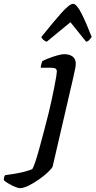

<svg xmlns="http://www.w3.org/2000/svg" viewBox="-163 -783 499 1003"><path d="M-59 200Q-68 200 -85.5 192.5Q-103 185 -120 175Q-137 165 -143 158Q-143 139 -136 132Q-103 128 -62 120Q-21 112 6 100Q12 91 21.5 62.5Q31 34 42.5 -7.5Q54 -49 66.5 -97Q79 -145 91 -192Q99 -224 106.5 -259.5Q114 -295 120.5 -327Q127 -359 130.5 -381.5Q134 -404 134 -409Q134 -419 128 -424Q122 -429 105 -429H50Q50 -438 53 -448Q56 -458 58 -464Q72 -471 94 -479.5Q116 -488 138 -494Q160 -500 172 -500Q200 -500 216.5 -487.5Q233 -475 233 -449Q233 -442 231 -430.5Q229 -419 220 -379L112 87Q108 97 88 116Q68 135 41 154Q14 173 -13 186.5Q-40 200 -59 200ZM81 -565Q71 -568 63 -575.5Q55 -583 53 -590Q114 -666 157 -714.5Q200 -763 219 -763Q237 -763 262 -714Q287 -665 316 -590Q311 -584 305 -576Q299 -568 287 -565L205 -667Z"/></svg>

Font: Texturina 72pt 72pt SemiBold
Style: Italic
Weight: 600
Italic angle: -11°
Designer: Guillermo Torres Carreño
Foundry: Omnibus-Type
Version: Version 1.002; ttfautohint (v1.8.3)